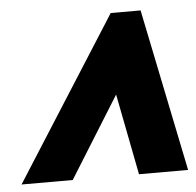

<svg xmlns="http://www.w3.org/2000/svg" viewBox="-61 -756 568 557"><g transform="rotate(-5 222.5 -477.5)"><path d="M-20 -241 281 -714H368L465 -241H322L276 -477L129 -241Z"/></g></svg>

Font: Noto Sans Display Condensed Black
Style: Italic
Weight: 900
Width: 3
Italic angle: -192°
Designer: Monotype Design Team
Foundry: Monotype Imaging Inc.
Version: Version 1.900